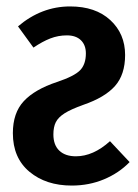

<svg xmlns="http://www.w3.org/2000/svg" viewBox="-20 -563 430 597"><path d="M369 -392Q369 -331 337.5 -295.5Q306 -260 239 -237Q200 -223 180.5 -210.5Q161 -198 153.5 -183Q146 -168 146 -145Q146 -112 164.5 -94.5Q183 -77 216 -77Q270 -77 322 -124L383 -59Q350 -25 303.5 -5.5Q257 14 203 14Q123 14 71.5 -29Q20 -72 20 -149Q20 -212 54 -248.5Q88 -285 157 -308Q211 -326 229 -344.5Q247 -363 247 -397Q247 -423 231.5 -438Q216 -453 188 -453Q161 -453 136.5 -443.5Q112 -434 84 -415L36 -481Q109 -543 198 -543Q277 -543 323 -500.5Q369 -458 369 -392Z"/></svg>

Font: Fira Sans Compressed Medium
Style: Regular
Weight: 500
Width: 1
Designer: bBox Type GmbH & Carrois Corporate GbR & Edenspiekermann AG
Foundry: bBox Type GmbH & Carrois Corporate GbR & Edenspiekermann AG
Version: Version 4.301